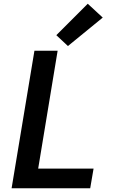

<svg xmlns="http://www.w3.org/2000/svg" viewBox="-20 -1006 616 1026"><path d="M42 0H462L480 -105H184L288 -735H164ZM343 -760 529 -912 449 -986 281 -818Z"/></svg>

Font: Iosevka Sparkle Oblique
Style: Bold
Weight: 700
Italic angle: -9°
Designer: Belleve Invis
Foundry: Belleve Invis
Version: Version 4.5.0; ttfautohint (v1.8.3)